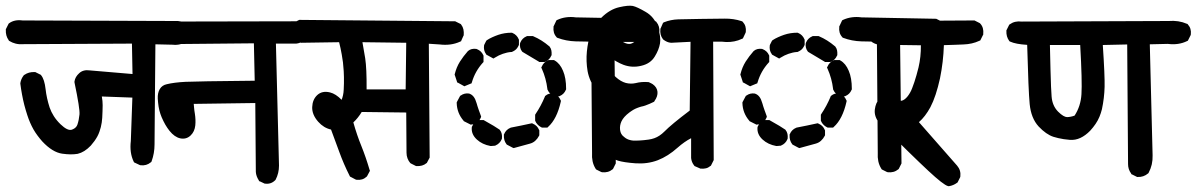

<svg xmlns="http://www.w3.org/2000/svg" viewBox="-38 -637 4188 672"><path d="M450.7 -59.6 434.1 -67.4 431.2 -68.8 429.7 -71.8Q415 -102.5 419.9 -143.6L425.3 -295.4L318.4 -299.3Q321.3 -283.7 321.3 -268.6Q321.3 -258.3 320.8 -247.3Q320.3 -236.3 319.8 -224.6Q319.3 -216.3 318.1 -208.3Q316.9 -200.2 314.9 -192.1Q313 -184.1 310.1 -176.3Q307.1 -167.5 302.7 -159.4Q298.3 -151.4 292.5 -143.3Q286.6 -135.3 279.8 -127.4Q273.9 -121.6 268.6 -116.9Q263.2 -112.3 257.3 -108.6Q251.5 -105 245.6 -102.5Q239.7 -100.1 233.9 -98.6Q228 -97.7 221.9 -97.2Q215.8 -96.7 209 -96.7Q202.1 -96.7 195.1 -97.4Q188 -98.1 179.7 -99.1Q145.5 -104 109.9 -142.1Q101.6 -151.4 93.8 -161.9Q85.9 -172.4 79.3 -183.8Q72.8 -195.3 67.4 -207.8Q62 -220.2 57.6 -233.9Q51.8 -251.5 47.1 -269.5Q42.5 -287.6 39.1 -306.2Q35.6 -324.7 33.2 -343.8V-344.7V-346.2Q35.6 -361.3 44.9 -373L45.9 -374.5L47.4 -375Q62.5 -385.7 83.5 -384.8H85.4L87.4 -383.8L103 -376L105 -375L106 -373.5Q117.7 -359.4 121.6 -324.7Q125 -293.9 135.7 -260.7Q141.1 -245.1 150.4 -230.5Q159.7 -215.8 173.8 -202.1Q198.7 -178.2 213.4 -183.1Q218.8 -185.1 222.7 -187.7Q226.6 -190.4 229 -193.6Q231.4 -196.8 232.9 -200.7Q238.3 -216.8 240.2 -236.3Q242.2 -255.4 222.7 -348.6V-350.1V-352.1Q225.1 -368.2 239.3 -380.9Q253.4 -394 276.4 -390.6L425.8 -377.9L423.8 -484.4L41.5 -482.4Q28.3 -481.4 16.6 -484.4Q4.9 -487.3 -5.4 -493.7L-6.8 -494.6L-7.8 -496.6Q-18.6 -511.7 -17.6 -532.7V-534.7L-16.6 -536.6L-8.8 -552.2L-7.8 -554.2L-5.9 -555.7Q12.7 -569.3 41 -565.4L571.8 -563.5Q584.5 -564.5 595.5 -561.8Q606.4 -559.1 615.7 -552.7L617.2 -552.2L617.7 -551.3Q630.4 -536.1 627.9 -514.6L627.4 -512.7L627 -511.2L619.1 -495.6L617.7 -493.2L615.7 -491.7Q604.5 -484.9 592 -481.9Q579.6 -479 566.9 -480.5L505.9 -481.9Q504.4 -319.8 503.7 -233.2Q502.9 -146.5 502.9 -131.8Q502.9 -100.6 492.7 -72.8L491.7 -70.3L489.7 -68.8Q474.6 -56.2 454.1 -58.6L452.1 -59.1Z M886.7 4.9 872.1 -2 869.1 -2.9 867.7 -5.9Q858.4 -20.5 857.4 -35.2V-35.6V-36.1L855.5 -276.4L640.1 -273.4Q640.6 -267.6 641.1 -261.7Q641.6 -255.9 642.3 -250.2Q643.1 -244.6 644 -239.3Q647.5 -217.3 645.5 -197.8Q643.1 -176.3 629.4 -163.1Q614.3 -148.4 592.8 -152.8Q572.8 -157.2 555.2 -179.2Q547.4 -189 540.5 -200.9Q533.7 -212.9 527.8 -226.6Q525.4 -232.4 523.4 -238.3Q521.5 -244.1 519.8 -250.5Q518.1 -256.8 517.1 -263.7Q516.1 -270.5 515.4 -277.3Q514.6 -284.2 514.2 -291.5Q513.2 -311.5 521.2 -325.2Q529.3 -338.9 545.9 -342.3Q571.8 -348.6 611.3 -350.6Q648.9 -352.5 853.5 -354.5L850.6 -485.4L536.1 -482.4H535.6H534.7Q519.5 -484.9 508.8 -493.2L507.8 -494.1L507.3 -494.6Q503.4 -499.5 501 -505.1Q498.5 -510.7 497.6 -516.8Q496.6 -522.9 497.1 -529.8V-532.2L498 -533.7L505.9 -548.3L507.3 -551.3L510.3 -552.7L525.9 -560.5L527.8 -561.5H530.3L1004.9 -562.5H1006.8L1008.8 -561.5L1024.4 -554.7L1026.9 -553.7L1028.3 -551.8Q1039.1 -537.1 1038.1 -518.1V-516.1L1037.1 -514.2L1029.3 -498.5L1028.3 -496.6L1026.4 -495.1Q1013.2 -485.8 999 -484.4H998.5H998H927.7L938.5 -57.6Q938.5 -30.8 926.8 -8.3L925.8 -6.8L924.8 -5.9Q910.6 8.3 889.6 5.9L887.7 5.4Z M1416.5 -56.6 1400.9 -64.5 1399.4 -65.4 1397.9 -66.4Q1391.6 -73.7 1388.2 -83Q1384.8 -92.3 1384.8 -102.5L1383.8 -243.2L1228 -245.1Q1215.3 -224.1 1198.7 -208.5Q1211.4 -163.6 1226.6 -126.5Q1242.7 -86.4 1255.4 -43L1256.8 -39.1L1254.9 -35.6L1247.1 -21L1246.1 -19.5L1244.6 -18.1Q1231 -5.4 1210 -7.8L1208 -8.3L1206.5 -8.8L1189.9 -17.6L1187 -19L1185.5 -22Q1165 -62.5 1149.4 -105.5Q1135.3 -145 1120.6 -183.6Q1095.2 -189 1075.7 -210.9Q1053.7 -235.8 1054.7 -262.2Q1055.7 -288.6 1072.3 -304.2Q1089.8 -320.3 1117.2 -313.5Q1137.2 -308.6 1157.7 -287.6Q1160.6 -294.9 1162.6 -304Q1164.6 -313 1165 -323.7Q1165.5 -334.5 1165.8 -345.5Q1166 -356.4 1165.8 -366.9Q1165.5 -377.4 1165 -388.2Q1164.1 -403.8 1162.4 -418.5Q1160.6 -433.1 1158.2 -445.8Q1154.3 -468.3 1148.9 -489.3L1017.6 -487.3H1016.6H1016.1Q1002 -489.7 990.2 -499L989.3 -500L988.8 -500.5Q977.1 -514.6 979.5 -536.1V-537.6L980.5 -539.1L987.3 -553.7L988.8 -557.1L991.7 -558.6L1007.3 -566.4L1009.3 -567.4H1011.7L1552.7 -562.5H1555.2L1557.1 -561.5L1572.8 -553.7L1574.7 -552.7L1576.2 -550.8Q1579.1 -546.9 1581.1 -542.7Q1583 -538.6 1584 -533.9Q1585 -529.3 1585.2 -524.4Q1585.4 -519.5 1585 -514.6V-513.2L1584 -511.7L1577.1 -496.1L1575.7 -492.7L1572.3 -491.2Q1556.6 -483.9 1538.3 -481.4Q1520 -479 1501 -481.4L1462.9 -483.9L1465.8 -87.9V-85.4L1464.8 -83.5L1457 -68.8L1456.1 -66.9L1454.6 -65.9Q1447.8 -60.1 1439 -57.6Q1430.2 -55.2 1420.4 -55.7H1418.5ZM1381.8 -324.2 1383.8 -487.3 1230.5 -489.3Q1235.4 -463.4 1240.2 -433.1Q1245.6 -397.5 1245.1 -324.2Z M2065.9 -35.2 2050.3 -43 2047.9 -44.4 2046.4 -46.9Q2039.1 -58.6 2036.1 -72.5Q2033.2 -86.4 2034.2 -101.1L2031.2 -491.2Q2004.4 -491.2 1977.1 -492.2Q1943.4 -493.2 1913.6 -504.4L1911.1 -505.4L1909.7 -507.3Q1897 -521 1899.4 -543V-544.9L1900.4 -546.4L1908.2 -563L1909.7 -565.9L1912.6 -567.4Q1927.2 -574.2 1943.6 -576.4Q1960 -578.6 1977.5 -576.2L2236.3 -571.3H2238.8L2240.7 -570.3L2256.3 -562.5L2258.3 -561.5L2259.3 -560.1Q2272 -544.9 2269.5 -523.4L2269 -521.5L2268.6 -520L2260.7 -504.4L2259.8 -502.4L2257.8 -501Q2255.4 -499 2252.7 -497.6Q2250 -496.1 2247.1 -494.9Q2244.1 -493.7 2241.2 -492.7Q2238.3 -491.7 2235.4 -491.2Q2232.4 -490.7 2229.5 -490.2H2229H2228.5H2112.3L2117.2 -67.4V-64.9L2116.2 -63L2108.4 -47.4L2107.4 -45.4L2106 -44.4Q2090.8 -31.7 2069.3 -34.2L2067.4 -34.7ZM1756.3 -120.1 1737.8 -129.9 1735.8 -130.9 1734.4 -132.8Q1724.6 -145.5 1725.6 -164.6V-166.5L1726.6 -168Q1729.5 -175.3 1735.1 -180.9Q1740.7 -186.5 1748 -189.5L1749 -189.9L1750 -190.4Q1786.1 -197.3 1821.3 -205.1L1824.2 -205.6L1827.1 -204.1Q1842.3 -197.8 1848.6 -182.6L1849.6 -180.7V-178.7V-166V-163.6L1848.6 -161.6Q1843.3 -151.4 1835.4 -144.3Q1827.6 -137.2 1816.9 -134.3L1763.2 -119.6L1759.8 -118.7ZM1678.7 -126Q1649.9 -131.3 1631.3 -148.4Q1610.8 -167 1613.3 -191.4V-192.9L1614.3 -194.3Q1615.7 -197.8 1617.9 -201.2Q1620.1 -204.6 1622.8 -207.3Q1625.5 -210 1628.9 -212.2Q1632.3 -214.4 1635.7 -215.8L1637.7 -216.8H1639.6H1652.3H1654.8L1657.2 -215.3Q1695.8 -193.8 1710 -183.6L1710.9 -183.1L1711.4 -182.1Q1716.3 -176.3 1718 -168.7Q1719.7 -161.1 1718.8 -151.9L1718.3 -150.9L1717.8 -149.4Q1714.8 -142.1 1709.2 -136.5Q1703.6 -130.9 1696.3 -127.9L1694.8 -127H1693.4L1681.6 -126H1680.2ZM1856.9 -191.4Q1852.1 -193.8 1848.1 -197Q1844.2 -200.2 1841.1 -204.1Q1837.9 -208 1835.9 -212.9L1835 -214.8V-216.8V-232.4V-235.4L1836.4 -237.8Q1855.5 -266.1 1869.1 -298.8L1869.6 -300.8L1871.6 -302.2Q1882.8 -312 1899.9 -309.6L1900.9 -309.1L1902.3 -308.6Q1917.5 -302.2 1923.8 -287.1L1925.3 -284.2L1924.8 -281.2Q1911.1 -220.2 1880.4 -192.9L1877.9 -190.4H1874H1861.3H1858.9ZM1606.9 -202.1 1587.4 -211.9 1585.4 -212.9 1584.5 -214.4Q1561.5 -241.2 1560.5 -275.9V-278.8L1561.5 -280.8L1571.3 -299.3L1572.8 -301.8L1574.7 -302.7Q1587.4 -312 1604 -309.6L1605 -309.1L1606.4 -308.6Q1622.6 -302.2 1629.4 -277.8Q1630.4 -275.4 1631.1 -272.7Q1631.8 -270 1632.6 -267.3Q1633.3 -264.6 1634.3 -262Q1635.3 -259.3 1636.2 -256.3Q1637.2 -253.4 1638.2 -250.5Q1639.2 -247.6 1640.4 -244.6Q1641.6 -241.7 1642.6 -238.5Q1643.6 -235.4 1645 -231.9L1646 -228.5L1644.5 -224.6Q1641.6 -217.3 1636 -211.7Q1630.4 -206.1 1623 -203.1L1621.6 -202.1H1620.1L1612.3 -201.2L1609.4 -200.7ZM1901.4 -300.3Q1896 -302.2 1891.8 -305.7Q1887.7 -309.1 1884.3 -313.2Q1880.9 -317.4 1878.9 -322.3L1877.9 -323.7V-325.2Q1873.5 -362.8 1858.4 -396.5L1856.4 -400.4L1858.4 -404.3Q1864.7 -419.4 1879.9 -425.8L1881.8 -426.8H1900.9L1903.3 -425.3Q1921.9 -415 1932.6 -389.2Q1943.4 -364.3 1943.4 -326.2V-324.2L1942.4 -322.3Q1936 -307.1 1920.9 -300.8L1918.9 -299.8H1902.3H1901.9ZM1583 -337.4 1565.4 -347.2 1562 -348.6 1561 -352.5 1554.2 -373 1553.2 -375.5 1553.7 -377.9Q1556.6 -389.6 1561 -400.4Q1565.4 -411.1 1571.8 -421.4Q1584 -440.4 1599.1 -457.5L1599.6 -458L1600.1 -458.5Q1611.3 -468.3 1629.4 -465.8L1630.4 -465.3L1631.8 -464.8Q1647 -458.5 1653.3 -444.3L1654.3 -442.4V-440.4V-423.8V-419.9L1651.9 -417.5Q1625 -387.7 1613.8 -349.6L1612.3 -345.2L1608.4 -343.8L1591.8 -336.9L1587.4 -335ZM1847.7 -421.4 1792 -454.6 1790.5 -455.6 1789.1 -457Q1779.8 -469.2 1782.2 -485.8L1782.7 -486.8L1783.2 -488.3Q1789.6 -503.4 1804.7 -509.8L1806.6 -510.7H1808.1H1808.6H1825.2H1827.1L1829.1 -509.8Q1857.9 -497.6 1884.3 -475.1L1885.3 -474.6L1885.7 -473.6Q1890.1 -468.3 1891.6 -461.2Q1893.1 -454.1 1892.6 -445.8V-443.8L1891.6 -442.4Q1885.3 -427.2 1870.1 -420.9L1868.2 -419.9H1866.7H1866.2H1852.5H1849.6ZM1683.6 -435.1 1666 -444.8 1664.1 -445.8 1663.1 -447.8Q1653.8 -460.4 1656.2 -478L1656.7 -479.5L1657.2 -481L1663.1 -492.7L1664.6 -495.1L1666.5 -496.6Q1670.9 -499.5 1675.5 -502Q1680.2 -504.4 1685.3 -506.8Q1690.4 -509.3 1695.6 -511.2Q1700.7 -513.2 1706.1 -515.1Q1728 -522.5 1752 -522.5H1753.9L1755.9 -521.5Q1763.2 -518.6 1768.8 -512.9Q1774.4 -507.3 1777.3 -500L1778.3 -498V-496.1V-482.4V-480.5L1777.8 -479Q1775.4 -473.6 1772.2 -469Q1769 -464.4 1764.4 -461.2Q1759.8 -458 1754.4 -455.6L1753.4 -455.1H1752Q1744.1 -454.6 1736.6 -452.9Q1729 -451.2 1721.9 -448.7Q1714.8 -446.3 1707.8 -442.9Q1700.7 -439.5 1693.8 -435.1L1689 -432.1Z M2411.1 -47.9 2395.5 -54.7 2393.1 -55.7 2391.6 -57.6Q2382.3 -69.3 2380.9 -84V-84.5V-85V-153.3Q2368.7 -147 2357.2 -138.9Q2345.7 -130.9 2333.5 -120.1Q2300.3 -90.3 2264.2 -76.2Q2228 -62.5 2186.5 -65.4Q2145.5 -68.4 2125 -74.7Q2103 -81.1 2084 -102.5Q2077.6 -109.4 2072.8 -116.7Q2067.9 -124 2064.2 -132.3Q2060.5 -140.6 2058.1 -149.4Q2055.7 -157.7 2054.2 -166.5Q2052.7 -175.3 2052.5 -184.3Q2052.2 -193.4 2053.2 -202.6Q2056.2 -230.5 2069.8 -253.4Q2072.3 -257.8 2075 -262Q2077.6 -266.1 2080.1 -270.3Q2082.5 -274.4 2085.2 -278.3Q2087.9 -282.2 2090.3 -286.1Q2068.8 -299.8 2049.3 -322.8Q2037.1 -336.9 2029.5 -353.3Q2022 -369.6 2018.6 -387.7Q2012.7 -422.4 2016.1 -457Q2019.5 -491.2 2028.8 -518.6Q2038.6 -547.4 2067.4 -575.7Q2096.7 -604.5 2129.4 -611.8Q2161.1 -619.1 2176.8 -616.2Q2191.9 -612.8 2221.2 -595.7Q2252.4 -578.1 2264.2 -542Q2275.9 -507.8 2272 -484.9Q2268.1 -462.4 2253.9 -439.5Q2238.8 -414.1 2206.1 -406.7Q2174.3 -398.9 2144 -410.2Q2121.1 -418.9 2094.2 -438.5Q2094.2 -422.4 2096.7 -406.2Q2100.1 -382.8 2116.7 -367.7Q2126 -359.4 2134.8 -354.2Q2143.6 -349.1 2152.3 -346.7Q2169.9 -342.3 2187 -346.2Q2208 -351.6 2231.4 -349.6H2232.9L2234.4 -348.6Q2241.2 -345.7 2246.6 -342.3Q2261.7 -331.5 2263.2 -315.7Q2264.6 -299.8 2252.9 -283.7L2252 -281.7L2250 -280.3Q2243.2 -276.9 2235.8 -273.7Q2228.5 -270.5 2220.9 -267.8Q2213.4 -265.1 2205.6 -263.7Q2202.1 -262.7 2198.7 -261.5Q2195.3 -260.3 2191.9 -259Q2188.5 -257.8 2185.1 -256.1Q2181.6 -254.4 2178.2 -252.4Q2174.8 -250.5 2171.4 -248Q2168 -245.6 2164.6 -243.2Q2144.5 -228 2137.2 -212.4Q2130.4 -197.8 2132.3 -182.1Q2133.3 -174.3 2136.7 -168.2Q2140.1 -162.1 2147 -157.2Q2151.4 -153.3 2156.2 -150.9Q2161.1 -148.4 2166.5 -147Q2171.9 -145.5 2177.7 -145Q2187.5 -144.5 2201.2 -145.3Q2214.8 -146 2231.9 -148.4Q2242.7 -149.9 2252.2 -153.3Q2261.7 -156.7 2270.5 -162.6Q2279.3 -168.5 2287.1 -176.3Q2312 -201.7 2376 -250L2378.9 -490.7L2312 -487.3H2311.5H2310.5Q2303.2 -487.8 2296.6 -490.7Q2290 -493.7 2284.2 -498L2283.2 -499L2282.2 -500Q2271 -514.6 2273.4 -535.2V-536.6L2274.4 -538.1L2281.2 -553.7L2282.7 -557.1L2286.1 -559.1Q2309.6 -568.4 2335.9 -569.3Q2361.3 -570.3 2414.1 -570.8Q2466.8 -571.3 2497.6 -571.8Q2529.8 -572.3 2557.6 -563L2560.1 -562L2562 -560.1Q2574.7 -546.4 2572.3 -525.4L2571.8 -523.4L2571.3 -522L2563.5 -505.4L2562 -502.4L2558.6 -501Q2552.2 -498 2545.7 -495.8Q2539.1 -493.7 2532 -492.2Q2524.9 -490.7 2517.6 -490.2Q2510.3 -489.7 2502.9 -490Q2495.6 -490.2 2487.8 -491.2H2458L2460 -79.1V-76.7L2459 -74.7L2451.2 -59.1L2450.2 -57.1L2448.7 -56.2Q2444.8 -53.2 2440.9 -51Q2437 -48.8 2432.6 -47.9Q2428.2 -46.9 2423.6 -46.6Q2418.9 -46.4 2414.1 -46.9H2412.6ZM2119.1 -508.3Q2154.3 -475.1 2174.8 -485.8Q2182.6 -489.7 2186.5 -494.1Q2190.4 -498.5 2190.7 -502.9Q2190.9 -507.3 2189 -512.7Q2184.6 -522.5 2178 -526.6Q2171.4 -530.8 2160.2 -530.8Q2140.1 -530.3 2119.1 -508.3Z M3065.9 -35.2 3050.3 -43 3047.9 -44.4 3046.4 -46.9Q3039.1 -58.6 3036.1 -72.5Q3033.2 -86.4 3034.2 -101.1L3031.2 -491.2Q3004.4 -491.2 2977.1 -492.2Q2943.4 -493.2 2913.6 -504.4L2911.1 -505.4L2909.7 -507.3Q2897 -521 2899.4 -543V-544.9L2900.4 -546.4L2908.2 -563L2909.7 -565.9L2912.6 -567.4Q2927.2 -574.2 2943.6 -576.4Q2960 -578.6 2977.5 -576.2L3236.3 -571.3H3238.8L3240.7 -570.3L3256.3 -562.5L3258.3 -561.5L3259.3 -560.1Q3272 -544.9 3269.5 -523.4L3269 -521.5L3268.6 -520L3260.7 -504.4L3259.8 -502.4L3257.8 -501Q3255.4 -499 3252.7 -497.6Q3250 -496.1 3247.1 -494.9Q3244.1 -493.7 3241.2 -492.7Q3238.3 -491.7 3235.4 -491.2Q3232.4 -490.7 3229.5 -490.2H3229H3228.5H3112.3L3117.2 -67.4V-64.9L3116.2 -63L3108.4 -47.4L3107.4 -45.4L3106 -44.4Q3090.8 -31.7 3069.3 -34.2L3067.4 -34.7ZM2756.3 -120.1 2737.8 -129.9 2735.8 -130.9 2734.4 -132.8Q2724.6 -145.5 2725.6 -164.6V-166.5L2726.6 -168Q2729.5 -175.3 2735.1 -180.9Q2740.7 -186.5 2748 -189.5L2749 -189.9L2750 -190.4Q2786.1 -197.3 2821.3 -205.1L2824.2 -205.6L2827.1 -204.1Q2842.3 -197.8 2848.6 -182.6L2849.6 -180.7V-178.7V-166V-163.6L2848.6 -161.6Q2843.3 -151.4 2835.4 -144.3Q2827.6 -137.2 2816.9 -134.3L2763.2 -119.6L2759.8 -118.7ZM2678.7 -126Q2649.9 -131.3 2631.3 -148.4Q2610.8 -167 2613.3 -191.4V-192.9L2614.3 -194.3Q2615.7 -197.8 2617.9 -201.2Q2620.1 -204.6 2622.8 -207.3Q2625.5 -210 2628.9 -212.2Q2632.3 -214.4 2635.7 -215.8L2637.7 -216.8H2639.6H2652.3H2654.8L2657.2 -215.3Q2695.8 -193.8 2710 -183.6L2710.9 -183.1L2711.4 -182.1Q2716.3 -176.3 2718 -168.7Q2719.7 -161.1 2718.8 -151.9L2718.3 -150.9L2717.8 -149.4Q2714.8 -142.1 2709.2 -136.5Q2703.6 -130.9 2696.3 -127.9L2694.8 -127H2693.4L2681.6 -126H2680.2ZM2856.9 -191.4Q2852.1 -193.8 2848.1 -197Q2844.2 -200.2 2841.1 -204.1Q2837.9 -208 2835.9 -212.9L2835 -214.8V-216.8V-232.4V-235.4L2836.4 -237.8Q2855.5 -266.1 2869.1 -298.8L2869.6 -300.8L2871.6 -302.2Q2882.8 -312 2899.9 -309.6L2900.9 -309.1L2902.3 -308.6Q2917.5 -302.2 2923.8 -287.1L2925.3 -284.2L2924.8 -281.2Q2911.1 -220.2 2880.4 -192.9L2877.9 -190.4H2874H2861.3H2858.9ZM2606.9 -202.1 2587.4 -211.9 2585.4 -212.9 2584.5 -214.4Q2561.5 -241.2 2560.5 -275.9V-278.8L2561.5 -280.8L2571.3 -299.3L2572.8 -301.8L2574.7 -302.7Q2587.4 -312 2604 -309.6L2605 -309.1L2606.4 -308.6Q2622.6 -302.2 2629.4 -277.8Q2630.4 -275.4 2631.1 -272.7Q2631.8 -270 2632.6 -267.3Q2633.3 -264.6 2634.3 -262Q2635.3 -259.3 2636.2 -256.3Q2637.2 -253.4 2638.2 -250.5Q2639.2 -247.6 2640.4 -244.6Q2641.6 -241.7 2642.6 -238.5Q2643.6 -235.4 2645 -231.9L2646 -228.5L2644.5 -224.6Q2641.6 -217.3 2636 -211.7Q2630.4 -206.1 2623 -203.1L2621.6 -202.1H2620.1L2612.3 -201.2L2609.4 -200.7ZM2901.4 -300.3Q2896 -302.2 2891.8 -305.7Q2887.7 -309.1 2884.3 -313.2Q2880.9 -317.4 2878.9 -322.3L2877.9 -323.7V-325.2Q2873.5 -362.8 2858.4 -396.5L2856.4 -400.4L2858.4 -404.3Q2864.7 -419.4 2879.9 -425.8L2881.8 -426.8H2900.9L2903.3 -425.3Q2921.9 -415 2932.6 -389.2Q2943.4 -364.3 2943.4 -326.2V-324.2L2942.4 -322.3Q2936 -307.1 2920.9 -300.8L2918.9 -299.8H2902.3H2901.9ZM2583 -337.4 2565.4 -347.2 2562 -348.6 2561 -352.5 2554.2 -373 2553.2 -375.5 2553.7 -377.9Q2556.6 -389.6 2561 -400.4Q2565.4 -411.1 2571.8 -421.4Q2584 -440.4 2599.1 -457.5L2599.6 -458L2600.1 -458.5Q2611.3 -468.3 2629.4 -465.8L2630.4 -465.3L2631.8 -464.8Q2647 -458.5 2653.3 -444.3L2654.3 -442.4V-440.4V-423.8V-419.9L2651.9 -417.5Q2625 -387.7 2613.8 -349.6L2612.3 -345.2L2608.4 -343.8L2591.8 -336.9L2587.4 -335ZM2847.7 -421.4 2792 -454.6 2790.5 -455.6 2789.1 -457Q2779.8 -469.2 2782.2 -485.8L2782.7 -486.8L2783.2 -488.3Q2789.6 -503.4 2804.7 -509.8L2806.6 -510.7H2808.1H2808.6H2825.2H2827.1L2829.1 -509.8Q2857.9 -497.6 2884.3 -475.1L2885.3 -474.6L2885.7 -473.6Q2890.1 -468.3 2891.6 -461.2Q2893.1 -454.1 2892.6 -445.8V-443.8L2891.6 -442.4Q2885.3 -427.2 2870.1 -420.9L2868.2 -419.9H2866.7H2866.2H2852.5H2849.6ZM2683.6 -435.1 2666 -444.8 2664.1 -445.8 2663.1 -447.8Q2653.8 -460.4 2656.2 -478L2656.7 -479.5L2657.2 -481L2663.1 -492.7L2664.6 -495.1L2666.5 -496.6Q2670.9 -499.5 2675.5 -502Q2680.2 -504.4 2685.3 -506.8Q2690.4 -509.3 2695.6 -511.2Q2700.7 -513.2 2706.1 -515.1Q2728 -522.5 2752 -522.5H2753.9L2755.9 -521.5Q2763.2 -518.6 2768.8 -512.9Q2774.4 -507.3 2777.3 -500L2778.3 -498V-496.1V-482.4V-480.5L2777.8 -479Q2775.4 -473.6 2772.2 -469Q2769 -464.4 2764.4 -461.2Q2759.8 -458 2754.4 -455.6L2753.4 -455.1H2752Q2744.1 -454.6 2736.6 -452.9Q2729 -451.2 2721.9 -448.7Q2714.8 -446.3 2707.8 -442.9Q2700.7 -439.5 2693.8 -435.1L2689 -432.1Z M3279.8 14.2Q3264.2 10.3 3210.7 -39.6Q3157.2 -89.4 3040 -206.1L3039.6 -206.5L3039.1 -207Q3021 -229.5 3023.9 -253.9Q3026.9 -277.8 3040 -291Q3054.7 -305.7 3076.2 -300.3Q3093.8 -296.4 3108.9 -286.1Q3116.7 -280.8 3128.9 -290Q3133.8 -293.9 3138.2 -299.3Q3142.6 -304.7 3147 -312.3Q3151.4 -319.8 3154.8 -329.1Q3158.7 -338.9 3162.4 -350.1Q3166 -361.3 3169.7 -374Q3173.3 -386.7 3176.8 -400.9Q3185.5 -438 3185.1 -478.5L3039.1 -480.5H3038.1H3037.6Q3022.5 -482.9 3010.7 -492.2L3009.3 -493.2L3008.8 -494.6Q2998 -509.8 2999 -529.8V-531.7L3000 -533.7L3007.8 -550.3L3008.8 -551.8L3010.3 -553.2Q3023.9 -565.4 3045.4 -563.5L3370.1 -565.4H3372.6L3374.5 -564.5L3390.1 -556.6L3391.6 -555.7L3393.1 -554.2Q3405.8 -540.5 3403.3 -517.6V-515.6L3402.3 -514.2L3394.5 -498.5L3393.1 -495.6L3389.6 -494.1Q3364.7 -482.4 3334 -481.4Q3320.8 -481 3303.7 -480.2Q3286.6 -479.5 3265.6 -479Q3263.7 -419.9 3252 -362.8Q3245.1 -331.5 3236.8 -306.4Q3228.5 -281.2 3218.3 -261.7Q3200.2 -228.5 3178.2 -209.5L3312 -57.1Q3325.7 -41 3323.2 -19.5L3322.8 -17.6L3322.3 -16.1L3314.5 -0.5L3313.5 1.5L3311.5 2.9Q3298.8 12.2 3283.7 14.6H3281.7Z M3939.9 -18.6 3924.3 -26.4 3921.9 -27.3 3920.9 -29.8Q3915.5 -37.1 3912.8 -45.4Q3910.2 -53.7 3910.2 -62.5L3907.2 -481.4L3821.8 -479.5Q3829.1 -370.6 3828.1 -333Q3827.1 -293.9 3818.8 -254.9Q3815.4 -241.2 3810.1 -228.3Q3804.7 -215.3 3796.4 -203.1Q3788.1 -190.9 3777.8 -179.7Q3761.2 -162.6 3743.4 -154.3Q3725.6 -146 3706.5 -147.5Q3695.3 -148.4 3685.3 -149.9Q3675.3 -151.4 3666 -153.6Q3656.7 -155.8 3648.9 -158.2Q3623.5 -166.5 3597.2 -194.3Q3570.8 -223.1 3565.9 -272.5Q3561.5 -317.4 3557.1 -480Q3517.1 -482.4 3498 -491.2L3495.6 -492.2L3494.1 -494.1Q3483.4 -508.8 3484.4 -528.8V-530.8L3485.4 -532.7L3493.2 -548.3L3494.1 -550.3L3496.1 -551.8Q3513.7 -564.5 3537.6 -561.5L4052.2 -563.5Q4086.9 -566.4 4116.2 -553.7L4118.2 -553.2L4119.6 -551.3Q4132.3 -537.6 4129.9 -516.6L4129.4 -514.6L4128.9 -513.2L4121.1 -497.6L4119.6 -494.6L4116.7 -493.2Q4086.9 -478.5 4049.3 -483.4L3986.3 -481.9L3996.1 -93.3Q3996.6 -76.7 3993.2 -61.5Q3989.7 -46.4 3982.4 -32.7L3981.4 -30.8L3980 -29.8Q3964.4 -16.6 3943.8 -17.6H3941.9ZM3723.1 -232.4Q3744.6 -265.6 3747.1 -307.1Q3750 -351.1 3742.7 -479.5H3636.7Q3637.7 -430.7 3638.7 -394.3Q3639.6 -357.9 3640.6 -334.2Q3641.6 -310.5 3642.6 -299.3Q3645 -267.1 3665 -246.6Q3675.3 -236.3 3683.3 -231.7Q3691.4 -227.1 3696.8 -227.1Q3710 -227.5 3723.1 -232.4Z"/></svg>

Font: NaikaiFont
Style: Bold
Weight: 700
Version: Version 1.89